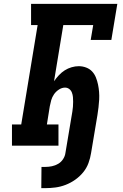

<svg xmlns="http://www.w3.org/2000/svg" viewBox="-20 -755 640 995"><path d="M215 220H194L195 110H215Q232 110 249 106.5Q266 103 281.5 94Q297 85 307 69.5Q317 54 319 38L355 -177Q357 -189 358 -202Q359 -215 359 -227.5Q359 -240 358 -252Q357 -264 352.5 -275.5Q348 -287 338.5 -294Q329 -301 317 -301Q301 -301 285.5 -291Q270 -281 260 -266.5Q250 -252 245.5 -236Q241 -220 238 -204L223 -110H283V0H42V-110H90L175 -625H141V-735H588L557 -548H450L463 -625H308L260 -334Q271 -350 285 -365Q299 -380 315.5 -390.5Q332 -401 351 -406.5Q370 -412 388 -412Q408 -412 426.5 -405Q445 -398 457.5 -384.5Q470 -371 477 -353.5Q484 -336 488 -317Q492 -298 493.5 -278.5Q495 -259 494 -239Q493 -219 490.5 -199Q488 -179 485 -159L452 38Q448 64 438.5 90Q429 116 411 138Q393 160 369.5 176.5Q346 193 320 203Q294 213 267.5 216.5Q241 220 215 220Z"/></svg>

Font: Iosevka Etoile Extrabold
Style: Italic
Weight: 800
Italic angle: -9°
Designer: Belleve Invis
Foundry: Belleve Invis
Version: Version 22.1.2; ttfautohint (v1.8.4)